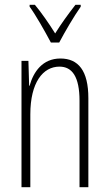

<svg xmlns="http://www.w3.org/2000/svg" viewBox="-20 -784 458 804"><path d="M193 -606H228C253 -653 288 -713 318 -756V-764H296C262 -720 238 -687 211 -644C185 -686 152 -733 126 -764H104V-756C129 -722 167 -655 193 -606ZM233 -539C158 -539 120 -483 104 -425H102L99 -529H70V0H107V-305C107 -439 160 -505 229 -505C282 -505 313 -463 313 -362V0H350V-373C350 -488 308 -539 233 -539Z"/></svg>

Font: Noto Sans ExtraCondensed ExtraLight
Style: Regular
Weight: 200
Width: 2
Designer: Monotype Design Team
Foundry: Monotype Imaging Inc.
Version: Version 2.013